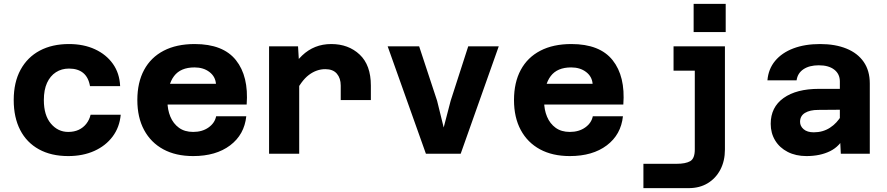

<svg xmlns="http://www.w3.org/2000/svg" viewBox="-20 -796 4590 994"><path d="M333 12Q245 12 181.5 -23Q118 -58 84.5 -123Q51 -188 51 -278Q51 -370 86.5 -435Q122 -500 186 -534Q250 -568 337 -568Q413 -568 471.5 -541Q530 -514 564.5 -465.5Q599 -417 602 -350H446Q438 -396 410.5 -418.5Q383 -441 337 -441Q299 -441 269.5 -422Q240 -403 223.5 -367Q207 -331 207 -278Q207 -199 243.5 -156Q280 -113 333 -113Q364 -113 387.5 -124Q411 -135 427 -155.5Q443 -176 449 -202H605Q599 -137 563 -89Q527 -41 468 -14.5Q409 12 333 12Z M980 12Q890 12 825.5 -23Q761 -58 726 -123Q691 -188 691 -278Q691 -369 726 -434Q761 -499 827.5 -533.5Q894 -568 988 -568Q1135 -568 1201.5 -484.5Q1268 -401 1257 -255H815L816 -362H1098Q1095 -400 1064 -423.5Q1033 -447 987 -447Q915 -447 881 -402Q847 -357 847 -271Q847 -228 862 -192Q877 -156 906.5 -134.5Q936 -113 980 -113Q1027 -113 1059.5 -136Q1092 -159 1099 -194H1255Q1245 -99 1171.5 -43.5Q1098 12 980 12Z M1744 -278V-353Q1744 -391 1724 -414.5Q1704 -438 1664 -438Q1619 -438 1579 -408Q1539 -378 1503 -304L1487 -435Q1513 -479 1544 -508.5Q1575 -538 1612.5 -553Q1650 -568 1695 -568Q1784 -568 1842 -513.5Q1900 -459 1900 -353V-278ZM1373 0V-556H1523L1529 -456V0Z M2185 0 1987 -556H2150L2243 -274L2277 -136L2313 -274L2404 -556H2562L2365 0Z M2930 12Q2840 12 2775.5 -23Q2711 -58 2676 -123Q2641 -188 2641 -278Q2641 -369 2676 -434Q2711 -499 2777.5 -533.5Q2844 -568 2938 -568Q3085 -568 3151.5 -484.5Q3218 -401 3207 -255H2765L2766 -362H3048Q3045 -400 3014 -423.5Q2983 -447 2937 -447Q2865 -447 2831 -402Q2797 -357 2797 -271Q2797 -228 2812 -192Q2827 -156 2856.5 -134.5Q2886 -113 2930 -113Q2977 -113 3009.5 -136Q3042 -159 3049 -194H3205Q3195 -99 3121.5 -43.5Q3048 12 2930 12Z M3733 -556V-22Q3733 37 3709.5 82Q3686 127 3644 152.5Q3602 178 3545 178H3311V52H3483Q3529 52 3553 38.5Q3577 25 3577 -22V-556ZM3467 -430V-556H3655V-430ZM3571 -630V-776H3737V-630Z M4333 0 4328 -100V-374Q4328 -413 4299 -435.5Q4270 -458 4219 -458Q4170 -458 4139.5 -437.5Q4109 -417 4104 -380H3953Q3958 -439 3993 -481Q4028 -523 4087.5 -545.5Q4147 -568 4226 -568Q4304 -568 4362 -544.5Q4420 -521 4451.5 -475.5Q4483 -430 4483 -364V0ZM4155 12Q4100 12 4058 -9.5Q4016 -31 3993 -69Q3970 -107 3970 -155Q3970 -241 4036.5 -288.5Q4103 -336 4220 -336H4343V-228L4216 -227Q4173 -227 4147.5 -211.5Q4122 -196 4122 -165Q4122 -143 4140.5 -127Q4159 -111 4193 -111Q4240 -111 4276.5 -134.5Q4313 -158 4337 -199L4354 -94Q4329 -39 4277.5 -13.5Q4226 12 4155 12Z"/></svg>

Font: Azeret Mono Thin
Style: Bold
Weight: 700
Version: Version 1.002